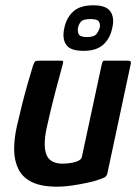

<svg xmlns="http://www.w3.org/2000/svg" viewBox="-20 -701 514 725"><path d="M197 4Q136 4 100.5 -13.5Q65 -31 49.5 -62.5Q34 -94 33.5 -134.5Q33 -175 43 -221Q52 -261 62.5 -303Q73 -345 84 -383.5Q95 -422 104 -451Q109 -467 113.5 -469.5Q118 -472 130 -472H199Q211 -472 216 -471.5Q221 -471 216 -455Q215 -450 208 -425Q201 -400 191.5 -364Q182 -328 172.5 -289Q163 -250 156 -217Q142 -150 155.5 -116.5Q169 -83 217 -83Q223 -83 234.5 -84Q246 -85 257.5 -87.5Q269 -90 278 -95Q287 -100 289 -108L364 -457Q365 -462 367 -467Q369 -472 374 -472H464Q467 -472 471 -470.5Q475 -469 474 -461L386 -49Q384 -37 376 -32Q368 -27 345 -20Q334 -16 308 -10.5Q282 -5 252 -0.5Q222 4 197 4ZM404 -596Q396 -556 370 -532.5Q344 -509 296 -509Q245 -509 229.5 -532.5Q214 -556 223 -596Q231 -634 256.5 -657.5Q282 -681 333 -681Q381 -681 397 -657.5Q413 -634 404 -596ZM357 -598Q359 -611 353 -620Q347 -629 322 -629Q295 -629 286.5 -620Q278 -611 275 -598Q272 -586 276.5 -573.5Q281 -561 308 -561Q336 -561 345 -573.5Q354 -586 357 -598Z"/></svg>

Font: Glory Thin SemiBold
Style: Italic
Weight: 600
Italic angle: -12°
Version: Version 1.011